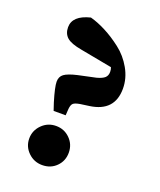

<svg xmlns="http://www.w3.org/2000/svg" viewBox="-130 -758 710 854"><g transform="rotate(20 224.5 -330.5)"><path d="M172 15Q133 15 105.5 -12Q78 -39 78 -77Q78 -115 105.5 -142.5Q133 -170 172 -170Q211 -170 238 -143Q265 -116 265 -77Q265 -38 238.5 -11.5Q212 15 172 15ZM311 -499 162 -527Q110 -536 90.5 -553.5Q71 -571 71 -601Q71 -656 152 -676Q186 -667 225 -647Q264 -627 303.5 -596.5Q343 -566 368.5 -521Q394 -476 394 -427Q394 -320 281 -304L238 -298Q215 -294 207 -287Q199 -280 197 -260L195 -229H138L126 -265Q106 -331 106 -356Q106 -380 123 -392.5Q140 -405 183 -415L267 -433Q293 -440 304 -450Q315 -460 315 -478Q315 -490 311 -499Z"/></g></svg>

Font: TypoPRO Source Serif Pro
Style: Bold
Weight: 700
Designer: Frank Grießhammer
Foundry: Adobe Systems Incorporated
Version: Version 1.017;PS 1.0;hotconv 1.0.79;makeotf.lib2.5.61930